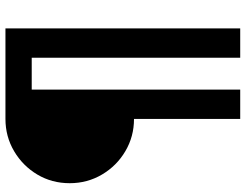

<svg xmlns="http://www.w3.org/2000/svg" viewBox="-116 -654 880 687"><g transform="rotate(-90 323.5 -310.0)"><path d="M242 -270Q179 -270 126.5 -301Q74 -332 43 -384.5Q12 -437 12 -500Q12 -564 43 -616Q74 -668 126.5 -699Q179 -730 242 -730H566V110H461V-636H347V110H242Z"/></g></svg>

Font: M PLUS 1 SemiBold
Style: Regular
Weight: 600
Designer: Coji Morishita
Foundry: UNDERFOREST DESIGN
Version: Version 1.001